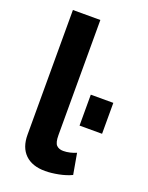

<svg xmlns="http://www.w3.org/2000/svg" viewBox="-140 -801 677 881"><g transform="rotate(20 198.5 -361.0)"><path d="M60 -730H194V-168Q194 -131 206 -119Q218 -107 239 -107Q255 -107 272 -111Q289 -115 302 -121L320 -19Q293 -6 257 1Q221 8 192 8Q129 8 94.5 -25.5Q60 -59 60 -121ZM270 -242V-393H380V-242Z"/></g></svg>

Font: Raleway
Style: Bold
Weight: 700
Designer: Matt McInerney, Pablo Impallari, Rodrigo Fuenzalida
Foundry: Matt McInerney, Pablo Impallari, Rodrigo Fuenzalida
Version: Version 4.026